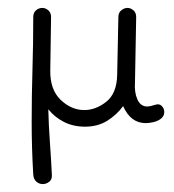

<svg xmlns="http://www.w3.org/2000/svg" viewBox="-20 -310 440 485"><path d="M60 -2Q60 -68 62 -134Q64 -200 64 -267Q64 -278 71 -284Q78 -290 87 -290Q95 -290 102 -284Q109 -278 109 -267L107 -133Q106 -84 133 -58Q160 -32 193 -32Q222 -32 248.5 -53Q275 -74 276 -121L279 -267Q279 -278 286.5 -284Q294 -290 302 -290Q310 -290 317 -284Q324 -278 324 -267L321 -103Q319 -77 327 -59Q335 -41 352 -41Q359 -41 371 -45Q382 -49 388.5 -42.5Q395 -36 395 -27Q395 -16 385 -9Q378 -4 367.5 -1.5Q357 1 348 1Q310 1 291 -42Q275 -20 251 -5Q227 10 195 10Q165 10 141.5 -2Q118 -14 102 -34Q103 7 106 48.5Q109 90 111 131Q112 143 104.5 149Q97 155 88 155Q79 155 72 149Q65 143 64 131Q62 98 61 64.5Q60 31 60 -2Z"/></svg>

Font: Dongle Light
Style: Regular
Weight: 300
Designer: Yanghee Ryu
Foundry: Yanghee Ryu
Version: Version 2.000